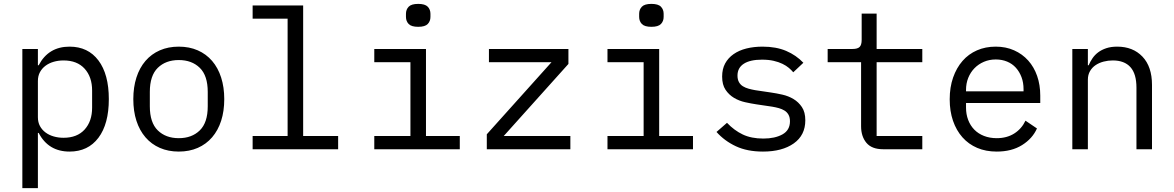

<svg xmlns="http://www.w3.org/2000/svg" viewBox="-20 -768 6040 988"><path d="M95 -516H175V-432H179Q229 -528 338 -528Q433 -528 486.5 -457Q540 -386 540 -258Q540 -130 486.5 -59Q433 12 338 12Q229 12 179 -84H175V200H95ZM307 -59Q377 -59 415.5 -101.5Q454 -144 454 -214V-302Q454 -372 415.5 -414.5Q377 -457 307 -457Q280 -457 256 -450Q232 -443 214 -429.5Q196 -416 185.5 -396.5Q175 -377 175 -351V-165Q175 -139 185.5 -119.5Q196 -100 214 -86.5Q232 -73 256 -66Q280 -59 307 -59Z M900 12Q846 12 802.5 -7Q759 -26 728.5 -61.5Q698 -97 682 -146.5Q666 -196 666 -258Q666 -319 682 -369Q698 -419 728.5 -454.5Q759 -490 802.5 -509Q846 -528 900 -528Q954 -528 997.5 -509Q1041 -490 1071.5 -454.5Q1102 -419 1118 -369Q1134 -319 1134 -258Q1134 -196 1118 -146.5Q1102 -97 1071.5 -61.5Q1041 -26 997.5 -7Q954 12 900 12ZM900 -57Q967 -57 1008 -97Q1049 -137 1049 -221V-295Q1049 -379 1008 -419Q967 -459 900 -459Q833 -459 792 -419Q751 -379 751 -295V-221Q751 -137 792 -97Q833 -57 900 -57Z M1280 -68H1460V-672H1280V-740H1540V-68H1720V0H1280Z M2132 -630Q2097 -630 2083 -644.5Q2069 -659 2069 -681V-697Q2069 -719 2083 -733.5Q2097 -748 2132 -748Q2167 -748 2181 -733.5Q2195 -719 2195 -697V-681Q2195 -659 2181 -644.5Q2167 -630 2132 -630ZM1906 -68H2092V-448H1906V-516H2172V-68H2346V0H1906Z M2485 0V-77L2818 -448H2496V-516H2905V-439L2572 -68H2915V0Z M3332 -630Q3297 -630 3283 -644.5Q3269 -659 3269 -681V-697Q3269 -719 3283 -733.5Q3297 -748 3332 -748Q3367 -748 3381 -733.5Q3395 -719 3395 -697V-681Q3395 -659 3381 -644.5Q3367 -630 3332 -630ZM3106 -68H3292V-448H3106V-516H3372V-68H3546V0H3106Z M3906 12Q3825 12 3766.5 -15.5Q3708 -43 3667 -89L3721 -136Q3758 -97 3802 -76Q3846 -55 3908 -55Q3968 -55 4006.5 -76.5Q4045 -98 4045 -144Q4045 -164 4037.5 -177.5Q4030 -191 4017 -199Q4004 -207 3988 -211.5Q3972 -216 3954 -219L3873 -231Q3846 -235 3814.5 -242Q3783 -249 3757 -264.5Q3731 -280 3713.5 -306Q3696 -332 3696 -374Q3696 -413 3711.5 -441.5Q3727 -470 3755 -489.5Q3783 -509 3821 -518.5Q3859 -528 3904 -528Q3974 -528 4025.5 -506Q4077 -484 4114 -445L4062 -396Q4053 -407 4039.5 -418.5Q4026 -430 4006.5 -439.5Q3987 -449 3961 -455Q3935 -461 3901 -461Q3840 -461 3807.5 -440Q3775 -419 3775 -379Q3775 -359 3782.5 -345.5Q3790 -332 3803 -324Q3816 -316 3832.5 -311.5Q3849 -307 3866 -304L3947 -292Q3975 -288 4006 -281Q4037 -274 4063 -258.5Q4089 -243 4106.5 -217Q4124 -191 4124 -149Q4124 -72 4064.5 -30Q4005 12 3906 12Z M4525 0Q4466 0 4438.5 -33Q4411 -66 4411 -118V-448H4239V-516H4367Q4393 -516 4403.5 -526.5Q4414 -537 4414 -563V-698H4491V-516H4726V-448H4491V-68H4726V0Z M5109 12Q5053 12 5008.5 -7Q4964 -26 4932.5 -61.5Q4901 -97 4884 -146.5Q4867 -196 4867 -257Q4867 -319 4884.5 -369Q4902 -419 4933 -454.5Q4964 -490 5007.5 -509Q5051 -528 5104 -528Q5156 -528 5198.5 -509Q5241 -490 5271 -456.5Q5301 -423 5317 -377Q5333 -331 5333 -276V-238H4951V-214Q4951 -180 4962 -151Q4973 -122 4993.5 -101Q5014 -80 5043.5 -68.5Q5073 -57 5109 -57Q5161 -57 5199 -81Q5237 -105 5257 -147L5316 -107Q5293 -55 5239.5 -21.5Q5186 12 5109 12ZM5104 -462Q5071 -462 5043 -450Q5015 -438 4994.5 -417Q4974 -396 4962.5 -367.5Q4951 -339 4951 -305V-298H5247V-309Q5247 -343 5236.5 -371Q5226 -399 5207.5 -419.5Q5189 -440 5162.5 -451Q5136 -462 5104 -462Z M5498 0V-516H5578V-432H5582Q5590 -451 5602 -468.5Q5614 -486 5631.5 -499Q5649 -512 5673 -520Q5697 -528 5729 -528Q5810 -528 5859 -476.5Q5908 -425 5908 -331V0H5828V-317Q5828 -388 5797 -422.5Q5766 -457 5706 -457Q5682 -457 5659 -451Q5636 -445 5618 -433Q5600 -421 5589 -402Q5578 -383 5578 -358V0Z"/></svg>

Font: IBM Plox Mono
Style: Regular
Weight: 400
Monospace: yes
Designer: Mike Abbink, Paul van der Laan, Pieter van Rosmalen
Foundry: Bold Monday
Version: Version 2.1